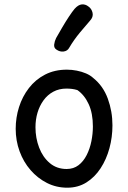

<svg xmlns="http://www.w3.org/2000/svg" viewBox="-20 -870 595 893"><path d="M291 -546Q314 -546 337 -541.5Q360 -537 380 -528.5Q400 -520 414 -507Q460 -470 481.5 -411Q503 -352 503 -287Q503 -232 489 -180.5Q475 -129 448 -87.5Q421 -46 382 -21.5Q343 3 293 3Q242 3 198.5 -19Q155 -41 122 -79Q89 -117 71 -166.5Q53 -216 53 -271Q53 -323 68.5 -372Q84 -421 114.5 -460.5Q145 -500 189.5 -523Q234 -546 291 -546ZM145 -278Q145 -228 162 -183.5Q179 -139 211.5 -111.5Q244 -84 290 -84Q322 -84 345 -101.5Q368 -119 383 -148.5Q398 -178 405 -213Q412 -248 412 -282Q412 -343 392.5 -385.5Q373 -428 340 -451Q327 -455 314.5 -456.5Q302 -458 289 -458Q255 -458 228 -443.5Q201 -429 182.5 -403.5Q164 -378 154.5 -346Q145 -314 145 -278ZM302 -648Q294 -633 276.5 -630.5Q259 -628 243 -639Q230 -647 232 -663Q234 -679 241 -693Q254 -716 269.5 -742.5Q285 -769 300.5 -792.5Q316 -816 327 -829Q344 -848 360.5 -849.5Q377 -851 391 -840Q406 -830 410.5 -810.5Q415 -791 398 -773Q381 -754 352 -719Q323 -684 302 -648Z"/></svg>

Font: Playpen Sans Deva
Style: Regular
Weight: 400
Designer: Pooja Saxena, Gunjan Panchal, Laura Meseguer, Veronika Burian, José Scaglione
Foundry: TypeTogether
Version: Version 2.000